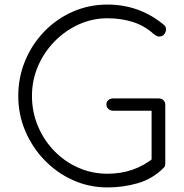

<svg xmlns="http://www.w3.org/2000/svg" viewBox="-20 -811 807 841"><path d="M451 10Q371 10 300.5 -21.5Q230 -53 176 -108.5Q122 -164 91 -236.5Q60 -309 60 -391Q60 -472 90 -544.5Q120 -617 173.5 -672.5Q227 -728 298 -759.5Q369 -791 451 -791Q520 -791 582 -769Q644 -747 698 -702Q707 -695 707 -682.5Q707 -670 699 -660.5Q691 -651 677 -651Q673 -651 669 -652.5Q665 -654 661 -656.5Q657 -659 652 -663Q612 -699 561 -715Q510 -731 451 -731Q384 -731 324 -703.5Q264 -676 218 -628.5Q172 -581 146 -520Q120 -459 120 -391Q120 -321 146 -259Q172 -197 217.5 -150Q263 -103 323 -76.5Q383 -50 451 -50Q510 -50 561.5 -68Q613 -86 658 -123Q666 -130 677 -128Q688 -126 696 -118Q704 -110 704 -97Q704 -91 703 -86Q702 -81 697 -76Q648 -27 583.5 -8.5Q519 10 451 10ZM704 -97 644 -110V-326H476Q463 -326 454.5 -334Q446 -342 446 -354Q446 -365 454.5 -372.5Q463 -380 476 -380H674Q688 -380 696 -372Q704 -364 704 -351Z"/></svg>

Font: ComfortaaLight
Style: Regular
Weight: 300
Designer: Johan Aakerlund
Foundry: Johan Aakerlund
Version: Version 3.104; ttfautohint (v1.8.1.43-b0c9)